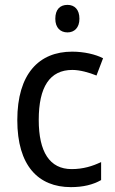

<svg xmlns="http://www.w3.org/2000/svg" viewBox="-20 -758 471 788"><path d="M257 -738C227 -738 207 -720 207 -681C207 -644 228 -625 257 -625C285 -625 306 -644 306 -681C306 -719 286 -738 257 -738ZM271 10C321 10 362 0 395 -19V-93C360 -76 321 -64 274 -64C184 -64 139 -134 139 -266C139 -401 184 -471 277 -471C308 -471 347 -460 376 -448L403 -519C372 -535 325 -546 276 -546C140 -546 51 -455 51 -265C51 -78 137 10 271 10Z"/></svg>

Font: Noto Sans Lao SemiCondensed
Style: Regular
Weight: 400
Width: 4
Designer: Monotype Design Team
Foundry: Monotype Imaging Inc.
Version: Version 2.004